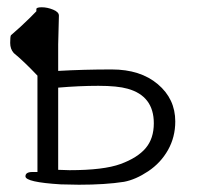

<svg xmlns="http://www.w3.org/2000/svg" viewBox="-20 -497 563 528"><path d="M69 -24H83V-289Q45 -329 18 -351Q8 -362 8 -379Q8 -396 10 -400L36 -423Q64 -449 80 -466V-472Q80 -477 95 -477Q110 -477 126 -470.5Q142 -464 142 -454L140 -375V-302Q209 -306 287.5 -306Q366 -306 414 -265.5Q462 -225 462 -163Q462 -120 442 -84.5Q422 -49 387.5 -26Q353 -3 321 3Q270 11 197 11L147 10Q50 4 50 -12Q50 -24 69 -24ZM331 -253Q303 -261 250.5 -261Q198 -261 140 -256V-30L171 -29Q265 -29 311.5 -46Q358 -63 380.5 -89.5Q403 -116 403 -158Q403 -233 331 -253Z"/></svg>

Font: LXGW WenKai Lite Light
Style: Regular
Weight: 300
Designer: LXGW / Fontworks Inc.
Foundry: LXGW / Fontworks Inc.
Version: Version 1.511; March 25, 2025